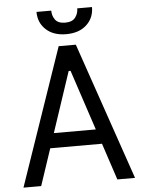

<svg xmlns="http://www.w3.org/2000/svg" viewBox="-60 -966 757 1013"><g transform="rotate(-5 318.0 -459.0)"><path d="M116.5 0H22.7L272.7 -727.3H363.6L613.6 0H519.9L455.6 -194.6H181.5ZM313.9 -592.3 207.4 -272.7H429.7L323.9 -592.3ZM387.8 -917.6H465.9Q465.9 -860.1 426.1 -823.5Q386.4 -786.9 318.2 -786.9Q251.1 -786.9 211.5 -823.5Q171.9 -860.1 171.9 -917.6H250Q250 -889.9 265.4 -869Q280.9 -848 318.2 -848Q355.5 -848 371.6 -869Q387.8 -889.9 387.8 -917.6Z"/></g></svg>

Font: Interface
Style: Regular
Weight: 400
Designer: Rasmus Andersson
Foundry: rsms
Version: Version 1.8